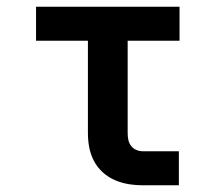

<svg xmlns="http://www.w3.org/2000/svg" viewBox="-20 -550 640 570"><path d="M404 0Q382 0 361 -3.5Q340 -7 320.5 -15.5Q301 -24 285 -38.5Q269 -53 259 -72Q249 -91 245 -112Q241 -133 241 -155V-429H87V-530H513V-429H359V-155Q359 -145 361 -135Q363 -125 369 -117Q375 -109 384.5 -105Q394 -101 404 -101H511V0Z"/></svg>

Font: Iosevka Slab Extended
Style: Bold
Weight: 700
Width: 7
Monospace: yes
Designer: Belleve Invis
Foundry: Belleve Invis
Version: Version 11.1.0; ttfautohint (v1.8.3)